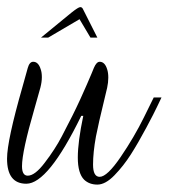

<svg xmlns="http://www.w3.org/2000/svg" viewBox="-54 -511 470 534"><path d="M176.8 -485.6 216.8 -406.4H197.6L167.2 -457.6L80 -406.4H60Q124.8 -460 144.4 -475.6Q164 -491.2 169.2 -491.2Q174.4 -491.2 176.8 -485.6ZM223.2 -19.2Q244 -19.2 281.6 -74.4Q319.2 -129.6 346.4 -184.8L373.6 -240H395.2Q390.4 -230.4 382.8 -214Q375.2 -197.6 352.8 -155.6Q330.4 -113.6 310 -81.6Q289.6 -49.6 264.4 -23.6Q239.2 2.4 216.8 2.4Q194.4 2.4 180 -11.2Q162.4 -28.8 162.4 -72.8Q162.4 -116.8 177.6 -188.8H172Q80 0 19.2 0Q-34.4 0 -34.4 -69.6Q-34.4 -120 8.8 -270.4Q18.4 -304.8 23.2 -322Q28 -339.2 38.4 -339.2Q52.8 -339.2 59.2 -318.4Q62.4 -309.6 62.4 -296.4Q62.4 -283.2 58.4 -267.6Q54.4 -252 41.6 -208Q7.2 -89.6 7.2 -48.8Q7.2 -22.4 23.2 -22.4Q43.2 -22.4 70.4 -58.4Q99.2 -96 117.6 -131.2Q136 -166.4 147.2 -188.8Q158.4 -211.2 169.6 -235.6Q180.8 -260 187.6 -276Q194.4 -292 200.8 -306.8Q207.2 -321.6 207.2 -322.4Q214.4 -339.2 223.2 -339.2Q237.6 -339.2 244 -318.4Q247.2 -308.8 247.2 -295.2Q247.2 -281.6 244 -266.8Q240.8 -252 233.6 -223.2Q226.4 -194.4 222.4 -176Q218.4 -157.6 212.8 -131.2Q204.8 -87.2 204.8 -53.2Q204.8 -19.2 223.2 -19.2Z"/></svg>

Font: Rouge Script
Style: Regular
Weight: 400
Designer: Sabrina Mariela Lopez
Foundry: Typesenses
Version: Version 1.003